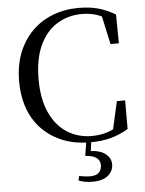

<svg xmlns="http://www.w3.org/2000/svg" viewBox="-63 -799 821 1090"><g transform="rotate(-5 347.0 -254.0)"><path d="M426 17Q344 17 276.5 -8.5Q209 -34 158.5 -83Q108 -132 81 -202.5Q54 -273 54 -363Q54 -453 82 -524.5Q110 -596 160.5 -646.5Q211 -697 279 -723Q347 -749 426 -749Q489 -749 538 -735.5Q587 -722 635 -693L637 -529H589L550 -710L607 -691V-656Q566 -687 527.5 -700Q489 -713 442 -713Q362 -713 299 -673.5Q236 -634 200.5 -556.5Q165 -479 165 -365Q165 -252 200.5 -174.5Q236 -97 298 -57.5Q360 -18 439 -18Q486 -18 528 -31.5Q570 -45 612 -76V-42L557 -25L597 -203H644V-40Q594 -10 541.5 3.5Q489 17 426 17ZM391 91 406 -2H434L423 81L409 66Q473 66 506 90.5Q539 115 539 152Q539 189 509 215Q479 241 421 241Q395 241 375.5 237Q356 233 341 227L346 202Q363 205 379 207Q395 209 409 209Q442 209 458.5 193.5Q475 178 475 151Q475 125 455 109.5Q435 94 391 91Z"/></g></svg>

Font: Noto Serif JP ExtraLight Medium
Style: Regular
Weight: 500
Version: Version 2.003-H1;hotconv 1.1.1;makeotfexe 2.6.0